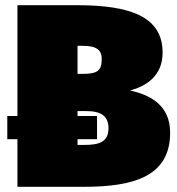

<svg xmlns="http://www.w3.org/2000/svg" viewBox="-20 -718 682 738"><path d="M480 -370C541 -387 605 -425 605 -516C605 -656 477 -698 276 -698H47V-272H8V-183H47V0H303C492 0 634 -39 634 -208C634 -315 555 -354 480 -370ZM297 -542C355 -542 371 -523 371 -492C371 -448 357 -434 298 -434H278V-542ZM306 -161H278V-183H353V-272H278V-291H312C371 -291 397 -270 397 -225C397 -172 360 -161 306 -161Z"/></svg>

Font: Fira Sans Ultra
Style: Regular
Weight: 950
Designer: Carrois Corporate & Edenspiekermann AG
Foundry: Carrois Corporate GbR & Edenspiekermann AG
Version: Version 4.203;PS 004.203;hotconv 1.0.88;makeotf.lib2.5.64775